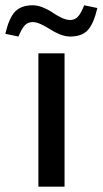

<svg xmlns="http://www.w3.org/2000/svg" viewBox="-99 -700 385 720"><path d="M44.9 -500H143.1V0H44.9ZM-79.1 -573.2Q-64.9 -633.3 -42.2 -656.7Q-19.5 -680.2 23.9 -680.2Q42.5 -680.2 63 -671.6Q83.5 -663.1 98.6 -652.6Q113.8 -642.1 131.8 -633.5Q149.9 -625 164.1 -625Q181.2 -625 192.9 -637.2Q204.6 -649.4 216.8 -680.2L266.1 -669.9Q252 -609.9 229.7 -586.4Q207.5 -563 164.1 -563Q145.5 -563 124.8 -571.5Q104 -580.1 88.9 -590.1Q73.7 -600.1 55.7 -608.6Q37.6 -617.2 23.9 -617.2Q5.9 -617.2 -5.6 -605.5Q-17.1 -593.8 -29.8 -563Z"/></svg>

Font: LT Wave
Style: Regular
Weight: 400
Designer: Daniel Lyons
Version: Version 2.5 (Glyphs App)